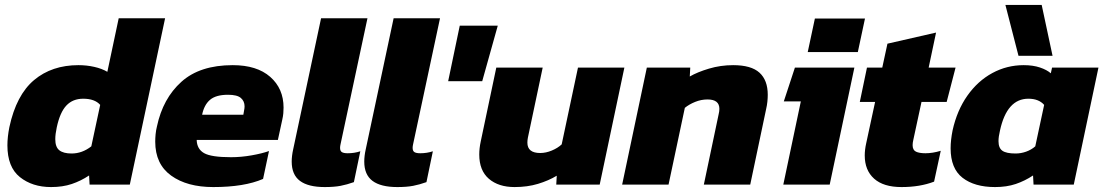

<svg xmlns="http://www.w3.org/2000/svg" viewBox="-20 -748 4472 778"><path d="M187 10Q111 10 60.5 -30.5Q10 -71 10 -159Q10 -176 12 -194.5Q14 -213 18 -233Q46 -363 118 -423.5Q190 -484 298 -484Q331 -484 362 -477Q393 -470 415 -457L461 -674H649L506 0H343L341 -37Q308 -15 271 -2.5Q234 10 187 10ZM270 -126Q313 -126 350 -155L386 -323Q364 -348 317 -348Q275 -348 249 -320.5Q223 -293 210 -232Q204 -204 204 -184Q204 -152 220.5 -139Q237 -126 270 -126Z M844 10Q738 10 673.5 -36.5Q609 -83 609 -174Q609 -188 610.5 -204Q612 -220 616 -236Q640 -349 715 -416.5Q790 -484 923 -484Q1021 -484 1075 -436.5Q1129 -389 1129 -312Q1129 -301 1128 -289Q1127 -277 1124 -264L1106 -181H777Q778 -144 807 -127.5Q836 -111 916 -111Q957 -111 999.5 -118.5Q1042 -126 1070 -136L1046 -23Q970 10 844 10ZM799 -283H966L969 -300Q970 -305 970.5 -309Q971 -313 971 -317Q971 -338 956 -351Q941 -364 904 -364Q855 -364 831 -343.5Q807 -323 799 -283Z M1296 10Q1229 10 1195.5 -15Q1162 -40 1162 -93Q1162 -116 1168 -143L1281 -674H1469L1360 -164Q1359 -160 1358.5 -156Q1358 -152 1358 -149Q1358 -136 1365.5 -131.5Q1373 -127 1389 -127Q1402 -127 1415 -129Q1428 -131 1440 -135L1414 -10Q1386 0 1360 5Q1334 10 1296 10Z M1590 10Q1523 10 1489.5 -15Q1456 -40 1456 -93Q1456 -116 1462 -143L1575 -674H1763L1654 -164Q1653 -160 1652.5 -156Q1652 -152 1652 -149Q1652 -136 1659.5 -131.5Q1667 -127 1683 -127Q1696 -127 1709 -129Q1722 -131 1734 -135L1708 -10Q1680 0 1654 5Q1628 10 1590 10Z M1796 -419 1843 -644H1997L1934 -419Z M2065 10Q2000 10 1961 -23.5Q1922 -57 1922 -122Q1922 -147 1928 -175L1991 -474H2179L2119 -190Q2118 -185 2117.5 -180Q2117 -175 2117 -170Q2117 -128 2169 -128Q2192 -128 2216 -138Q2240 -148 2256 -163L2322 -474H2510L2410 0H2234L2236 -36Q2203 -16 2160 -3Q2117 10 2065 10Z M2501 0 2601 -474H2777L2775 -438Q2806 -456 2853 -470Q2900 -484 2951 -484Q3024 -484 3057.5 -453.5Q3091 -423 3091 -364Q3091 -351 3089.5 -336Q3088 -321 3084 -304L3020 0H2832L2892 -285Q2895 -297 2895 -307Q2895 -345 2847 -345Q2821 -345 2796.5 -335Q2772 -325 2755 -311L2689 0Z M3253 -537 3282 -673H3485L3456 -537ZM3154 0 3225 -337H3156L3201 -474H3442L3342 0Z M3633 10Q3560 10 3522 -24Q3484 -58 3484 -118Q3484 -141 3490 -168L3526 -335H3464L3493 -474H3555L3576 -571L3773 -616L3743 -474H3852L3816 -335H3714L3681 -182Q3678 -169 3678 -160Q3678 -140 3691.5 -133.5Q3705 -127 3730 -127Q3759 -127 3792 -137L3765 -12Q3708 10 3633 10Z M4107 -522 4054 -728H4201L4245 -522ZM4012 10Q3929 10 3880.5 -27.5Q3832 -65 3832 -147Q3832 -164 3834 -182Q3836 -200 3840 -220Q3858 -301 3900 -360.5Q3942 -420 4001 -452Q4060 -484 4128 -484Q4166 -484 4194 -474.5Q4222 -465 4238 -451L4243 -474H4431L4331 0H4168L4166 -37Q4133 -15 4096 -2.5Q4059 10 4012 10ZM4095 -126Q4117 -126 4138 -133.5Q4159 -141 4175 -155L4211 -323Q4189 -348 4147 -348Q4060 -348 4032 -219Q4026 -194 4026 -176Q4026 -148 4042 -137Q4058 -126 4095 -126Z"/></svg>

Font: Kanit
Style: Bold Italic
Weight: 700
Italic angle: -12°
Designer: Katatrad Team
Foundry: CadsonDemak
Version: Version 2.000; ttfautohint (v1.8.3)